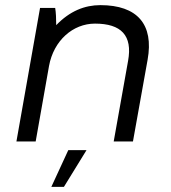

<svg xmlns="http://www.w3.org/2000/svg" viewBox="-20 -551 665 748"><path d="M44 0H119L171 -294C189 -393 264 -459 350 -459C452 -459 497 -413 479 -314L423 0H498L555 -318C580 -456 515 -531 371 -531C310 -531 252 -508 199 -453C199 -477 198 -502 195 -520H136ZM180 177H229L317 34H246Z"/></svg>

Font: Fixel Display
Style: Italic
Weight: 400
Italic angle: -10°
Designer: AlfaBravo + MacPaw
Foundry: Kyrylo Tkachov, Marchela Mozhyna, Serhii Makarenko, Maria Weinstein, Zakhar Kryvoshyya
Version: Version 1.210;Glyphs 3.2 (3217)